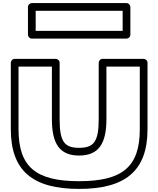

<svg xmlns="http://www.w3.org/2000/svg" viewBox="-20 -1176 1025 1243"><path d="M211 -1106H774V-976H211ZM186 -1156C175.3 -1156 161 -1146.1 161 -1131V-951C161 -940.3 170.9 -926 186 -926H799C809.7 -926 824 -935.9 824 -951V-1131C824 -1141.7 814.1 -1156 799 -1156ZM50 -770V-339C50 -66.8 195.9 47 492 47C788 47 935 -66.7 935 -339V-770C935 -785.1 920.7 -795 910 -795H644C628.9 -795 619 -780.7 619 -770V-404C619 -257.7 586.2 -219 492 -219C397.9 -219 366 -257.5 366 -404V-770C366 -785.1 351.7 -795 341 -795H75C59.9 -795 50 -780.7 50 -770ZM100 -745H316V-404C316 -248.5 364.1 -169 492 -169C619.8 -169 669 -248.3 669 -404V-745H885V-339C885 -95.3 772 -3 492 -3C212.1 -3 100 -95.2 100 -339Z"/></svg>

Font: Poland Can Into
Style: BigWritingsOLn
Weight: 700
Foundry: Cannot Into Space Fonts
Version: Version 0.92